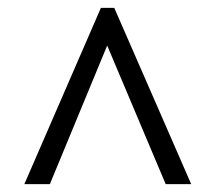

<svg xmlns="http://www.w3.org/2000/svg" viewBox="-20 -734 550 489"><path d="M42 -265H107L253 -618L402 -265H467L271 -714H237Z"/></svg>

Font: Noto Serif Tamil SemiCondensed Medium
Style: Regular
Weight: 500
Width: 4
Designer: Indian Type Foundry, Tom Grace, and the Monotype Design Team
Foundry: Monotype Imaging Inc.
Version: Version 2.004